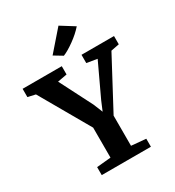

<svg xmlns="http://www.w3.org/2000/svg" viewBox="-243 -1115 1140 1248"><g transform="rotate(-30 327.0 -491.0)"><path d="M255 -295 41 -668 -16 -681V-743H278V-681L207 -668L332 -423L360 -354L389 -423L504 -668L426 -681V-743H670V-681L608 -669L409 -296V-70L518 -60V0H149V-60L255 -70ZM261 -833 391 -982 492 -919Q458 -880 408.5 -844.5Q359 -809 324 -795Z"/></g></svg>

Font: Koeln Type Serif
Style: Bold
Weight: 700
Designer: Eben Sorkin
Foundry: Eben Sorkin
Version: Version 2.002